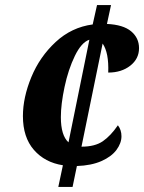

<svg xmlns="http://www.w3.org/2000/svg" viewBox="-20 -734 566 754"><path d="M227 -85Q156 -96 113 -145.5Q70 -195 70 -278Q70 -351 103 -431Q136 -511 198.5 -569Q261 -627 344 -638L361 -714H416L400 -640Q464 -637 495 -611Q526 -585 526 -545Q526 -503 491.5 -476Q457 -449 405 -449Q408 -527 383 -563L300 -158Q353 -158 384 -179.5Q415 -201 443 -242Q457 -224 457 -199Q457 -172 437.5 -145.5Q418 -119 378.5 -101.5Q339 -84 282 -82L265 0H209ZM331 -578Q300 -568 274 -514.5Q248 -461 233.5 -392.5Q219 -324 219 -274Q219 -202 249 -175Z"/></svg>

Font: Noto Serif CondExtraBold
Style: Italic
Weight: 800
Width: 3
Italic angle: -12°
Designer: Monotype Design Team
Foundry: Monotype Imaging Inc.
Version: Version 1.001